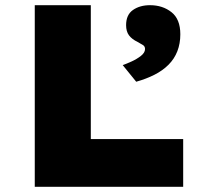

<svg xmlns="http://www.w3.org/2000/svg" viewBox="-20 -720 776 740"><path d="M114 0V-700H330V-184H686V0ZM505 -405 453 -469Q467 -474 487 -483Q507 -492 523 -504.5Q539 -517 539 -531Q539 -541 531.5 -546Q524 -551 511 -558Q488 -569 477 -584Q466 -599 466 -623Q466 -663 492.5 -681.5Q519 -700 558 -700Q607 -700 641 -673Q675 -646 675 -588Q675 -552 663.5 -522.5Q652 -493 629.5 -470.5Q607 -448 575.5 -432Q544 -416 505 -405Z"/></svg>

Font: Lexend Exa Black
Style: Regular
Weight: 900
Designer: Bonnie Shaver-Troup, Thomas Jockin
Foundry: Lexend
Version: Version 1.007